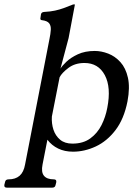

<svg xmlns="http://www.w3.org/2000/svg" viewBox="-85 -685 630 881"><path d="M192.5 -370.2Q199.5 -382.2 219.4 -401.4Q239.2 -420.5 272.1 -435.9Q305 -451.2 350 -451.2Q380 -451.2 411.5 -439.1Q443 -427 467.5 -400Q492 -373 502 -328.5Q512 -284 500 -220Q484 -139 445 -88Q406 -37 354.5 -13Q303 11 250 11Q211.5 11 181.9 -3.4Q152.2 -17.8 132.5 -43.8L110.2 70Q103.2 105 116.8 121.5Q130.2 138 162.2 138Q175.2 138 173.2 151L170.2 163Q168.2 176 155.2 176H-54Q-67 176 -65 163L-62 151Q-60 138 -46 138Q-14 138 4.9 121.5Q23.8 105 30 70L142 -506.2Q147 -529.5 148.1 -548.2Q149.2 -567 140.5 -578.2Q131.8 -589.5 107 -592.5Q98 -593.2 100.8 -604.2L103 -619.2Q105 -629.5 117.8 -630.2Q146.8 -631.8 167.6 -636.4Q188.5 -641 207.5 -647.9Q226.5 -654.8 248.5 -663.8Q250.5 -664.8 252.8 -664.8Q255 -664.8 256.2 -664.8H257.5Q258.5 -664.8 258.5 -663L229.8 -510.5ZM153 -150.2Q151 -118.5 160.2 -90.1Q169.5 -61.8 190.9 -43.9Q212.2 -26 247.2 -26Q296.8 -26 329.5 -50Q362.2 -74 380.9 -111.2Q399.5 -148.5 407.2 -189.8Q425.8 -284.2 396 -340.1Q366.2 -396 302.5 -396Q259 -396 229 -373.4Q199 -350.8 188.5 -330.5Z"/></svg>

Font: Young Serif Light
Style: Italic
Weight: 300
Italic angle: -10.979°
Designer: Bastien Sozeau
Foundry: NBR — Bastien Sozeau
Version: Version 5.001